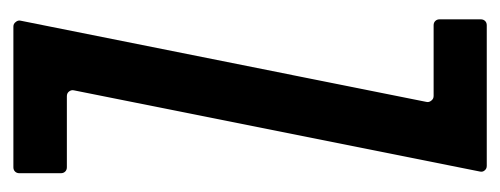

<svg xmlns="http://www.w3.org/2000/svg" viewBox="-248 -492 740 284"><g transform="rotate(-90 122.0 -350.0)"><path d="M115.2 -82Q117.7 -78.6 122.1 -78.6H226.6Q230.5 -78.6 232.9 -76.2Q235.4 -73.7 235.4 -69.8V-8.8Q235.4 -4.9 232.9 -2.4Q230.5 0 226.6 0H18.6Q14.2 0 11.7 -3.4Q9.3 -6.3 10.3 -10.3L130.4 -610.8Q131.3 -614.7 128.4 -618.2Q126 -621.1 121.6 -621.1H16.6Q12.7 -621.1 10.3 -623.5Q7.8 -626 7.8 -629.9V-691.4Q7.8 -695.3 10.3 -697.8Q12.7 -700.2 16.6 -700.2H224.6Q229 -700.2 231.4 -696.8Q234.4 -693.4 233.4 -689.5L113.3 -89.4Q112.3 -85.4 115.2 -82Z"/></g></svg>

Font: Silence Rounded
Style: Regular
Weight: 400
Designer: Lilo Joris
Foundry: Lilo Joris
Version: Version 1.019;Fontself Maker 3.5.7